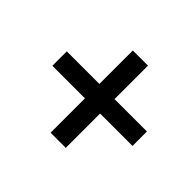

<svg xmlns="http://www.w3.org/2000/svg" viewBox="-114 -706 771 771"><g transform="rotate(45 272.0 -320.5)"><path d="M247 -87V-282H62V-364H247V-554H333V-364H517V-282H333V-87Z"/></g></svg>

Font: Source Serif Pro
Style: Bold Italic
Weight: 700
Italic angle: -12°
Designer: Frank Grießhammer
Foundry: Adobe Systems Incorporated
Version: Version 3.001;hotconv 1.0.111;makeotfexe 2.5.65597